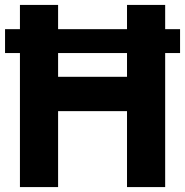

<svg xmlns="http://www.w3.org/2000/svg" viewBox="-20 -760 752 780"><path d="M0.5 -544.5V-641.5H711.5V-544.5ZM61 0V-740H216V-448H496V-740H651V0H496V-308.5H216V0Z"/></svg>

Font: Encode Sans SemiCondensed
Style: Bold
Weight: 700
Width: 4
Designer: Multiple Designers
Foundry: Impallari Type
Version: Version 3.002